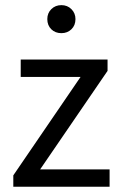

<svg xmlns="http://www.w3.org/2000/svg" viewBox="-20 -713 464 733"><path d="M287.6 -419.4H59.1V-485.8H390.6V-442.4L133.3 -66.4H398.4V0H30.8V-43.5ZM214.4 -693.4Q237.3 -693.4 252.7 -678Q268.1 -662.6 268.1 -640.1Q268.1 -616.2 252.7 -601.3Q237.3 -586.4 214.4 -586.4Q190.9 -586.4 175.8 -601.3Q160.6 -616.2 160.6 -640.1Q160.6 -663.1 176 -678.2Q191.4 -693.4 214.4 -693.4Z"/></svg>

Font: Varta
Style: Regular
Weight: 400
Designer: Joana Correia, Viktoriya Grabowska, Eben Sorkin
Foundry: Sorkin Type
Version: Version 1.002; ttfautohint (v1.3) -l 8 -r 24 -G 200 -x 12 -H